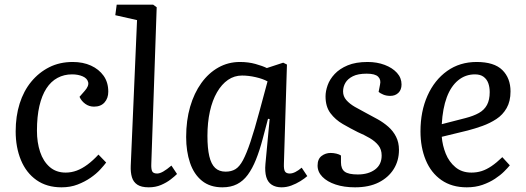

<svg xmlns="http://www.w3.org/2000/svg" viewBox="-20 -787 2248 821"><path d="M291 -522Q335 -522 369 -506.5Q403 -491 423 -463Q443 -435 443 -395Q443 -367 427 -349Q411 -331 382 -331Q361 -331 344.5 -343Q328 -355 320 -373L341 -397Q361 -419 357 -435.5Q353 -452 333.5 -460.5Q314 -469 288 -469Q254 -469 226 -454Q198 -439 178.5 -409Q159 -379 148.5 -334Q138 -289 138 -228Q138 -178 151.5 -137.5Q165 -97 192.5 -73Q220 -49 261 -49Q285 -49 308 -57.5Q331 -66 354.5 -83.5Q378 -101 401 -126L434 -92Q425 -80 408.5 -62Q392 -44 367.5 -27Q343 -10 312 2Q281 14 243 14Q180 14 136 -17Q92 -48 69.5 -102.5Q47 -157 47 -225Q47 -290 64 -344Q81 -398 113.5 -437.5Q146 -477 190.5 -499.5Q235 -522 291 -522Z M566 -701 473 -722 479 -767H635L650 -756L627 -87Q626 -65 630.5 -55Q635 -45 652 -45Q663 -45 678 -53.5Q693 -62 713 -79L737 -43Q727 -33 709.5 -19.5Q692 -6 668.5 4Q645 14 616 14Q584 14 567 2.5Q550 -9 544 -29.5Q538 -50 539 -77Z M1194 -87Q1193 -63 1198.5 -54Q1204 -45 1219 -45Q1230 -45 1243 -51.5Q1256 -58 1270 -70L1294 -34Q1283 -24 1264.5 -12.5Q1246 -1 1225.5 6.5Q1205 14 1184 14Q1159 14 1142 3Q1125 -8 1118.5 -30.5Q1112 -53 1115 -86L1133 -278L1126 -279L1103 -192Q1090 -143 1074.5 -104.5Q1059 -66 1039.5 -39.5Q1020 -13 993.5 0.5Q967 14 931 14Q878 14 843.5 -14Q809 -42 792.5 -91Q776 -140 776 -201Q776 -272 793 -330.5Q810 -389 841 -432Q872 -475 914 -498.5Q956 -522 1006 -522Q1042 -522 1072.5 -513.5Q1103 -505 1121 -496L1191 -519L1207 -511ZM945 -53Q969 -53 986.5 -63.5Q1004 -74 1019 -102Q1034 -130 1051 -180.5Q1068 -231 1090 -313L1124 -439Q1104 -450 1073.5 -457Q1043 -464 1015 -464Q982 -464 955 -445.5Q928 -427 908 -392.5Q888 -358 877.5 -310.5Q867 -263 867 -206Q867 -153 875 -119Q883 -85 900 -69Q917 -53 945 -53Z M1510 -41Q1555 -41 1583.5 -62Q1612 -83 1612 -122Q1612 -148 1598 -165.5Q1584 -183 1561 -196.5Q1538 -210 1510 -222Q1478 -238 1446 -256.5Q1414 -275 1393 -303Q1372 -331 1372 -375Q1372 -397 1381 -422.5Q1390 -448 1411 -470.5Q1432 -493 1466.5 -507.5Q1501 -522 1552 -522Q1592 -522 1625 -509.5Q1658 -497 1677.5 -475.5Q1697 -454 1697 -426Q1697 -403 1683.5 -390Q1670 -377 1649 -377Q1632 -377 1619 -382.5Q1606 -388 1599 -394L1605 -425Q1610 -446 1597 -459Q1584 -472 1548 -472Q1511 -472 1489 -461Q1467 -450 1457 -433Q1447 -416 1447 -396Q1447 -375 1461 -359Q1475 -343 1497.5 -330Q1520 -317 1545 -304Q1570 -291 1595 -277Q1620 -263 1640.5 -245Q1661 -227 1673.5 -202.5Q1686 -178 1686 -146Q1686 -100 1663.5 -64Q1641 -28 1599.5 -7Q1558 14 1498 14Q1451 14 1415 2Q1379 -10 1358.5 -31Q1338 -52 1338 -79Q1338 -107 1355 -120Q1372 -133 1394 -133Q1406 -133 1418.5 -130Q1431 -127 1438 -122V-93Q1438 -65 1454 -53Q1470 -41 1510 -41Z M2018 -522Q2093 -522 2128 -487.5Q2163 -453 2163 -396Q2163 -354 2146.5 -325Q2130 -296 2102.5 -278Q2075 -260 2043 -248.5Q2011 -237 1980 -229L1869 -202Q1872 -165 1886 -130Q1900 -95 1927.5 -72Q1955 -49 1996 -49Q2019 -49 2039.5 -55.5Q2060 -62 2081.5 -76.5Q2103 -91 2128 -115L2160 -80Q2151 -69 2135.5 -53.5Q2120 -38 2096.5 -22.5Q2073 -7 2043 3.5Q2013 14 1976 14Q1912 14 1867.5 -17Q1823 -48 1800.5 -102.5Q1778 -157 1778 -225Q1778 -311 1808 -378Q1838 -445 1892 -483.5Q1946 -522 2018 -522ZM2074 -393Q2074 -414 2068 -431Q2062 -448 2048 -458.5Q2034 -469 2011 -469Q1970 -469 1939 -443.5Q1908 -418 1890.5 -371Q1873 -324 1869 -256L1970 -282Q2005 -291 2028 -304Q2051 -317 2062.5 -338.5Q2074 -360 2074 -393Z"/></svg>

Font: Literata 18pt
Style: Italic
Weight: 400
Italic angle: -2°
Designer: Latin by Veronika Burian and Jose Scaglione. Greek by Irene Vlachou. Cyrillic by Vera Evstafieva
Foundry: TypeTogether
Version: Version 3.103;gftools[0.9.29]